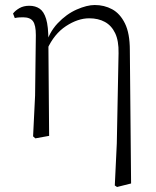

<svg xmlns="http://www.w3.org/2000/svg" viewBox="-20 -542 624 766"><path d="M112 2 120 -161 123 -402Q123 -442 111.5 -457.5Q100 -473 72 -473Q64 -473 56 -472.5Q48 -472 39 -470L32 -488Q41 -500 57.5 -509.5Q74 -519 97 -519Q121 -519 138 -507.5Q155 -496 164 -466.5Q173 -437 173 -381V-377L176 0L121 10ZM438 198 446 30 453 -330Q454 -379 439.5 -409.5Q425 -440 398.5 -454.5Q372 -469 336 -469Q291 -469 243.5 -438Q196 -407 168 -345L158 -356H160Q175 -412 210 -449Q245 -486 286 -504Q327 -522 358 -522Q396 -522 427.5 -505Q459 -488 478.5 -448.5Q498 -409 498 -342L503 190L447 204Z"/></svg>

Font: Noto Serif SC
Style: Regular
Weight: 200
Designer: Ryoko NISHIZUKA 西塚涼子 (kana & ideographs); Frank Grießhammer (Latin, Greek & Cyrillic); Wenlong ZHANG 张文龙 (bopomofo); San
Foundry: Adobe
Version: Version 2.001;hotconv 1.1.0;makeotfexe 2.6.0